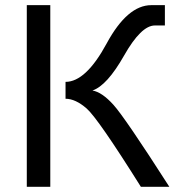

<svg xmlns="http://www.w3.org/2000/svg" viewBox="-20 -718 683 738"><path d="M521.5 0Q356 -263.7 313 -301Q270 -338.4 231.9 -338.4V-403.3Q310.1 -403.3 389.9 -550.8Q469.7 -698.2 561.5 -698.2H613.8V-620.1H575.2Q522.5 -620.1 457 -504.6Q391.6 -389.2 335.4 -370.1Q372.1 -363.8 416 -315.2Q460 -266.6 630.9 0ZM173.3 -698.2V0H83V-698.2Z"/></svg>

Font: Voltera
Style: Regular
Weight: 400
Designer: Bernd Montag
Version: Version 1.301